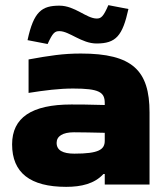

<svg xmlns="http://www.w3.org/2000/svg" viewBox="-20 -717 636 746"><path d="M294 -509C226 -509 173 -501 91 -486V-356C154 -366 210 -373 264 -373C365 -373 387 -359 387 -317V-309C326 -311 281 -311 257 -311C103 -311 27 -260 27 -156C27 -46 97 9 237 9C296 9 347 -3 382 -41H387V0H561V-280C561 -443 495 -509 294 -509ZM87 -561 165 -546C185 -590 193 -596 211 -596C249 -596 297 -548 355 -548C431 -548 456 -578 479 -682L401 -697C382 -653 373 -645 356 -645C316 -645 271 -695 211 -695C143 -695 111 -673 87 -561ZM200 -162C200 -188 224 -203 267 -203C295 -203 344 -202 387 -201V-170C387 -136 364 -120 269 -120C224 -120 200 -133 200 -162Z"/></svg>

Font: LT Wave Black
Style: Regular
Weight: 900
Designer: Daniel Lyons
Version: Version 2.5 (Glyphs App)